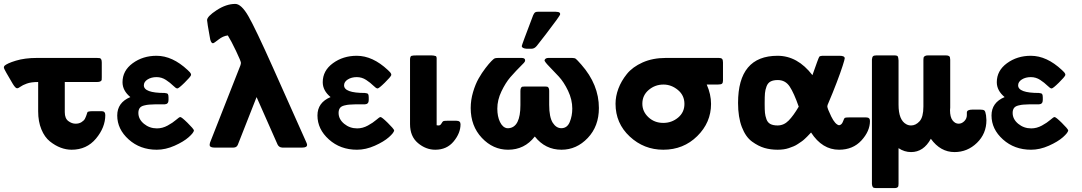

<svg xmlns="http://www.w3.org/2000/svg" viewBox="-62 -754 5526 981"><path d="M-42 -407V-411L-40 -417Q-27 -430 19 -444Q65 -458 127 -458H429Q430 -458 433 -458Q444 -458 448 -457Q452 -456 455 -451Q458 -446 458 -434V-360Q458 -349 457.5 -345.5Q457 -342 451.5 -338.5Q446 -335 434 -335H269V-181Q269 -149 287 -135.5Q305 -122 324 -122Q342 -122 354.5 -130Q367 -138 371.5 -146.5Q376 -155 380 -166.5Q384 -178 384 -179L387 -183Q396 -186 411 -186H457Q476 -186 476 -166Q476 -103 428.5 -46Q381 11 304 11Q276 11 248 0.5Q220 -10 193 -31.5Q166 -53 149.5 -93Q133 -133 133 -185V-335Q97 -335 75 -327Q53 -319 42.5 -311Q32 -303 25 -303Q17 -303 3 -326Q-40 -398 -42 -407Z M537 -164Q537 -230 604 -258Q564 -291 564 -334Q564 -393 616 -431Q668 -469 738 -469Q819 -469 897 -396Q911 -384 914 -375V-370Q911 -361 881 -331.5Q851 -302 844 -302Q837 -302 822.5 -316.5Q808 -331 786 -345.5Q764 -360 738 -360Q711 -360 692 -348Q673 -336 673 -318Q673 -279 779 -279Q793 -278 796 -273Q799 -268 799 -256Q799 -254 799 -253V-243Q799 -222 780 -221H733Q711 -220 700.5 -219.5Q690 -219 674 -215Q658 -211 651.5 -201.5Q645 -192 645 -177Q645 -145 673.5 -121.5Q702 -98 740 -98Q768 -98 794.5 -112.5Q821 -127 837.5 -141.5Q854 -156 859 -156Q866 -156 896 -126.5Q926 -97 929 -88Q928 -76 902 -53Q876 -30 830 -9.5Q784 11 739 11Q654 11 595.5 -41.5Q537 -94 537 -164Z M996 -651Q996 -670 1045 -702Q1094 -734 1140 -734Q1171 -734 1207 -671.5Q1243 -609 1332 -410L1503 -27Q1507 -18 1507 -14Q1507 0 1483 0H1380Q1363 -1 1356 -16L1249 -258L1153 -14Q1147 0 1131 0H1033Q1016 0 1010 -8Q1008 -15 1011 -25L1166 -419Q1169 -428 1169 -433Q1169 -441 1144 -493.5Q1119 -546 1102 -573Q1077 -570 1054 -551.5Q1031 -533 1026 -533Q1017 -533 1012 -553Q996 -641 996 -651Z M1560 -164Q1560 -230 1627 -258Q1587 -291 1587 -334Q1587 -393 1639 -431Q1691 -469 1761 -469Q1842 -469 1920 -396Q1934 -384 1937 -375V-370Q1934 -361 1904 -331.5Q1874 -302 1867 -302Q1860 -302 1845.5 -316.5Q1831 -331 1809 -345.5Q1787 -360 1761 -360Q1734 -360 1715 -348Q1696 -336 1696 -318Q1696 -279 1802 -279Q1816 -278 1819 -273Q1822 -268 1822 -256Q1822 -254 1822 -253V-243Q1822 -222 1803 -221H1756Q1734 -220 1723.5 -219.5Q1713 -219 1697 -215Q1681 -211 1674.5 -201.5Q1668 -192 1668 -177Q1668 -145 1696.5 -121.5Q1725 -98 1763 -98Q1791 -98 1817.5 -112.5Q1844 -127 1860.5 -141.5Q1877 -156 1882 -156Q1889 -156 1919 -126.5Q1949 -97 1952 -88Q1951 -76 1925 -53Q1899 -30 1853 -9.5Q1807 11 1762 11Q1677 11 1618.5 -41.5Q1560 -94 1560 -164Z M2033 -120V-452Q2034 -466 2040 -468.5Q2046 -471 2070 -471H2142Q2154 -471 2166 -467L2169 -459V-114Q2173 -113 2179 -113Q2188 -113 2193.5 -123Q2199 -133 2203 -135Q2207 -137 2223 -137H2270Q2291 -137 2291 -119Q2291 -74 2256 -31.5Q2221 11 2162 11Q2114 11 2073.5 -23Q2033 -57 2033 -120Z M2343 -202Q2343 -243 2355 -283.5Q2367 -324 2383.5 -353Q2400 -382 2418.5 -406Q2437 -430 2448.5 -441.5Q2460 -453 2464 -455Q2469 -458 2483 -458H2603Q2621 -458 2621 -446Q2621 -439 2615 -433Q2570 -388 2545.5 -359.5Q2521 -331 2500 -287Q2479 -243 2479 -199Q2479 -159 2492.5 -131Q2506 -103 2528 -99H2538Q2597 -105 2597 -217V-289Q2597 -300 2600 -305Q2603 -310 2606.5 -311Q2610 -312 2620 -312H2723Q2730 -312 2734 -311Q2738 -310 2741 -305Q2744 -300 2744 -290V-218Q2744 -156 2762 -127Q2780 -99 2806 -99Q2836 -99 2849 -130.5Q2862 -162 2862 -199Q2862 -245 2840.5 -290Q2819 -335 2793 -363Q2767 -391 2744 -414.5Q2721 -438 2720 -446Q2724 -458 2740 -458H2861Q2874 -458 2880 -453.5Q2886 -449 2908 -424Q2998 -322 2998 -202Q2998 -109 2941 -49Q2884 11 2807 11Q2724 11 2671 -56H2670Q2618 11 2534 11Q2457 11 2400 -49.5Q2343 -110 2343 -202ZM2604 -519Q2604 -524 2662 -676Q2667 -687 2671.5 -690.5Q2676 -694 2687 -694H2777Q2778 -694 2781.5 -693.5Q2785 -693 2786.5 -693Q2788 -693 2790.5 -692.5Q2793 -692 2794.5 -691Q2796 -690 2797.5 -689Q2799 -688 2799.5 -686Q2800 -684 2800 -681Q2800 -674 2727 -579Q2699 -543 2681 -520Q2669 -505 2654 -505H2628Q2604 -507 2604 -519Z M3083 -224Q3083 -262 3097.5 -301Q3112 -340 3141 -376Q3170 -412 3221.5 -435Q3273 -458 3340 -458H3611Q3623 -458 3627.5 -453Q3632 -448 3632 -435V-342Q3632 -331 3627 -326.5Q3622 -322 3604 -322H3549Q3571 -272 3571 -223Q3571 -128 3500.5 -58.5Q3430 11 3327 11Q3228 11 3155.5 -56.5Q3083 -124 3083 -224ZM3220 -224Q3220 -184 3251 -155Q3282 -126 3327 -126Q3370 -126 3402.5 -153Q3435 -180 3435 -223Q3435 -267 3401.5 -294.5Q3368 -322 3328 -322Q3285 -322 3252.5 -294.5Q3220 -267 3220 -224Z M3709 -228Q3709 -469 3911 -469Q4013 -469 4089 -370Q4120 -459 4124 -464Q4127 -468 4139 -469H4228Q4254 -469 4254 -456Q4254 -451 4243.5 -418Q4233 -385 4213 -332.5Q4193 -280 4172 -231Q4165 -216 4165 -211Q4165 -200 4185 -159Q4205 -118 4225 -114Q4239 -116 4245 -133Q4251 -150 4255 -152Q4259 -154 4274 -154H4364Q4383 -154 4383 -136Q4383 -84 4339.5 -36.5Q4296 11 4225 11Q4139 11 4082 -77Q4081 -76 4073.5 -68Q4066 -60 4062.5 -56.5Q4059 -53 4050 -44.5Q4041 -36 4033.5 -31Q4026 -26 4015 -18.5Q4004 -11 3993 -6.5Q3982 -2 3969 2.5Q3956 7 3941.5 9Q3927 11 3911 11Q3875 11 3844 2Q3813 -7 3780.5 -30.5Q3748 -54 3728.5 -104.5Q3709 -155 3709 -228ZM3845 -220Q3845 -193 3846.5 -177.5Q3848 -162 3854 -145Q3860 -128 3874 -120.5Q3888 -113 3911 -113Q3943 -113 3967.5 -138Q3992 -163 4019 -209Q3995 -278 3973 -311.5Q3951 -345 3912 -345Q3889 -345 3875 -337.5Q3861 -330 3854.5 -312.5Q3848 -295 3846.5 -278Q3845 -261 3845 -230Z M4393 186V-450Q4394 -462 4398.5 -466.5Q4403 -471 4416 -471H4506Q4522 -471 4525 -466Q4528 -461 4529 -445V-219Q4529 -140 4569 -119Q4580 -113 4593 -113Q4617 -113 4636.5 -134.5Q4656 -156 4656 -210V-449Q4656 -456 4657 -460Q4658 -464 4663.5 -467.5Q4669 -471 4679 -471H4770Q4781 -471 4786 -468Q4791 -465 4791.5 -461.5Q4792 -458 4793 -449V-204Q4793 -202 4792.5 -197.5Q4792 -193 4792 -191Q4792 -156 4805 -139Q4818 -122 4836 -122Q4852 -122 4865 -135Q4878 -148 4878 -166V-179Q4878 -194 4907 -194H4946Q4962 -194 4967.5 -189.5Q4973 -185 4976 -165Q4978 -149 4978 -140Q4978 -71 4929.5 -24Q4881 23 4815 23Q4743 23 4694 -45Q4657 23 4593 23Q4559 23 4529 3V185Q4529 193 4528 197Q4527 201 4522.5 204Q4518 207 4509 207H4414Q4402 207 4398 202.5Q4394 198 4393 186Z M5004 -164Q5004 -230 5071 -258Q5031 -291 5031 -334Q5031 -393 5083 -431Q5135 -469 5205 -469Q5286 -469 5364 -396Q5378 -384 5381 -375V-370Q5378 -361 5348 -331.5Q5318 -302 5311 -302Q5304 -302 5289.5 -316.5Q5275 -331 5253 -345.5Q5231 -360 5205 -360Q5178 -360 5159 -348Q5140 -336 5140 -318Q5140 -279 5246 -279Q5260 -278 5263 -273Q5266 -268 5266 -256Q5266 -254 5266 -253V-243Q5266 -222 5247 -221H5200Q5178 -220 5167.5 -219.5Q5157 -219 5141 -215Q5125 -211 5118.5 -201.5Q5112 -192 5112 -177Q5112 -145 5140.5 -121.5Q5169 -98 5207 -98Q5235 -98 5261.5 -112.5Q5288 -127 5304.5 -141.5Q5321 -156 5326 -156Q5333 -156 5363 -126.5Q5393 -97 5396 -88Q5395 -76 5369 -53Q5343 -30 5297 -9.5Q5251 11 5206 11Q5121 11 5062.5 -41.5Q5004 -94 5004 -164Z"/></svg>

Font: CMU Sans Serif
Style: Bold
Weight: 700
Version: Version 0.7.0